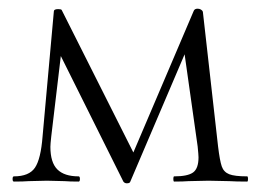

<svg xmlns="http://www.w3.org/2000/svg" viewBox="-20 -418 601 442"><path d="M549 0Q523 0 508 -1L460 -2L414 -1Q402 0 381 0Q379 0 379 -6Q379 -12 381 -12Q412 -12 424.5 -21Q437 -30 437 -56Q437 -61 435 -81L405 -293L280 0Q279 4 272 4Q267 4 264 0L120 -289L98 -104Q96 -86 96 -80Q96 -44 112 -28Q128 -12 161 -12Q164 -12 164 -6Q164 0 161 0Q140 0 129 -1L88 -2L46 -1Q34 0 12 0Q9 0 9 -6Q9 -12 12 -12Q47 -12 60.5 -32Q74 -52 78 -104L104 -392Q104 -397 114 -397Q121 -397 122 -395L287 -67L426 -393Q428 -398 435 -398Q439 -398 442.5 -396Q446 -394 447 -391L482 -81Q486 -48 490.5 -35Q495 -22 507.5 -17Q520 -12 549 -12Q551 -12 551 -6Q551 0 549 0Z"/></svg>

Font: Cormorant Infant Light
Style: Regular
Weight: 300
Designer: Christian Thalmann (Catharsis Fonts)
Version: Version 3.000